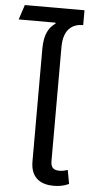

<svg xmlns="http://www.w3.org/2000/svg" viewBox="-70 -860 432 904"><g transform="rotate(5 145.5 -408.0)"><path d="M199 -106V-644C199 -729 242 -756 292 -756V-826H10L-13 -756H161L162 -752C134 -732 110 -702 110 -627V-95C110 -13 164 10 219 10C241 10 265 7 291 -5L279 -70C267 -66 253 -63 241 -63C211 -63 199 -75 199 -106Z"/></g></svg>

Font: Noto Sans Thai
Style: Regular
Weight: 400
Designer: Monotype Design Team
Foundry: Monotype Imaging Inc.
Version: Version 1.901